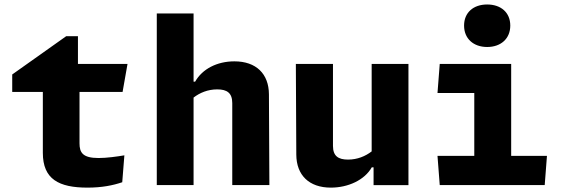

<svg xmlns="http://www.w3.org/2000/svg" viewBox="-20 -825 2520 856"><path d="M34.5 -415H171V-143.5C171 -26 242.5 11.5 370 11.5C434.5 11.5 483.5 1.5 525 -12.5L534.5 -132.5C502 -127 456 -120.5 419.5 -120.5C348.5 -120.5 334.5 -145 334.5 -186V-415H526.5L548.5 -540H327.5V-663.5H275L34.5 -493Z M1181 0 1179 -404.5C1178.5 -496 1122 -551.5 1025 -551.5C947.5 -551.5 882 -517.5 850 -461H843V-765H679V0H843V-390C871 -411.5 906.5 -426.5 948.5 -426.5C991.5 -426.5 1015.5 -411 1015.5 -365.5V0Z M1299 -540 1301 -135.5C1301.5 -44 1358 11.5 1455 11.5C1532.5 11.5 1605.5 -22.5 1637.5 -79H1645.5V0.5H1801V-540H1637V-150C1609 -128.5 1573.5 -113.5 1531.5 -113.5C1488.5 -113.5 1464.5 -129 1464.5 -174.5V-540Z M1940.5 -540 1930.5 -410.5H2094.5V-130H1930.5L1940.5 0H2408.5L2418.5 -130H2259V-540ZM2049 -711C2049 -653 2090.5 -615.5 2152 -615.5C2213.5 -615.5 2255 -653 2255 -711C2255 -769 2213.5 -805 2152 -805C2090.5 -805 2049 -769 2049 -711Z"/></svg>

Font: Monaspace Argon ExtraBold
Style: Bold
Weight: 800
Designer: Riley Cran & the Lettermatic Team
Foundry: Lettermatic
Version: Version 1.000 (Monaspace Argon)